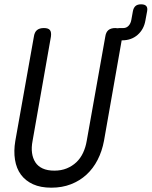

<svg xmlns="http://www.w3.org/2000/svg" viewBox="-20 -860 703 890"><path d="M137 -690Q140 -711 151.5 -720.5Q163 -730 183.5 -730Q204 -730 211.5 -720.5Q219 -711 216 -690L131 -207Q125 -176 128.5 -151Q132 -126 144 -107.5Q156 -89 178 -79Q200 -69 232 -69Q264 -69 289.5 -79.5Q315 -90 334 -108Q353 -126 365 -151.5Q377 -177 382 -207L468 -690Q471 -711 482.5 -720.5Q494 -730 515 -730Q520 -730 525 -729Q529 -730 534 -730H552Q566 -730 576 -740.5Q586 -751 589 -769L596 -808Q599 -824 608 -832Q617 -840 634 -840Q651 -840 658 -832Q665 -824 662 -808L654 -765Q647 -724 618 -698.5Q589 -673 546 -673H544L462 -207Q453 -159 432.5 -119Q412 -79 381 -50.5Q350 -22 309 -6Q268 10 218 10Q168 10 133 -6Q98 -22 77 -50.5Q56 -79 49.5 -119.5Q43 -160 51 -207Z"/></svg>

Font: Maple Mono NL Light
Style: Italic
Weight: 300
Italic angle: -10°
Monospace: yes
Designer: subframe7536
Version: Version 7.000